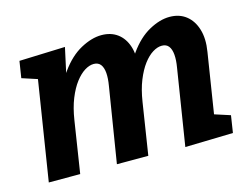

<svg xmlns="http://www.w3.org/2000/svg" viewBox="-80 -678 1065 815"><g transform="rotate(-15 452.0 -270.5)"><path d="M641.9 4.7 695.1 -329.6Q700.7 -362.2 698.7 -386.1Q696.7 -410.1 686.5 -423.4Q676.3 -436.7 656.5 -436.7Q637.1 -436.7 616.2 -423.7Q595.2 -410.7 575.6 -384.8Q556 -358.9 540.1 -319.6Q524.2 -280.2 516 -227.2L480.5 0H342.5L395.7 -329.6Q401.3 -362.2 399.4 -386.1Q397.4 -410.1 387.2 -423.4Q376.9 -436.7 357.1 -436.7Q338.1 -436.7 317.1 -423.7Q296.2 -410.7 276.4 -384.8Q256.6 -358.9 240.7 -319.6Q224.8 -280.2 216.6 -227.2L181.2 0H43.2L115.7 -457L172.1 -416.3L45 -457.9L56.5 -530.9L258.3 -538L221.3 -368.2L178.8 -292.1Q199.9 -381.9 240.2 -437.9Q280.5 -493.9 328.9 -520.1Q377.4 -546.4 420.2 -546.4Q461.7 -546.4 490.4 -525.2Q519.1 -503.9 531.8 -464.9Q544.4 -425.8 536.5 -373L531.9 -343L480.2 -292.1Q501.3 -381.9 541.3 -437.9Q581.2 -493.9 629 -520.1Q676.7 -546.4 719.5 -546.4Q762.4 -546.4 791.8 -523.5Q821.2 -500.5 833.8 -459.1Q846.5 -417.6 837.2 -361.4L791.7 -73.6L732.2 -118.4L864.1 -75.7L852.5 -0.6Z"/></g></svg>

Font: Bitter Thin
Style: Italic
Weight: 100
Italic angle: -9°
Designer: Sol Matas, and Bitter project Authors
Foundry: Sol Matas
Version: Version 2.002